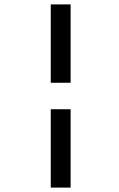

<svg xmlns="http://www.w3.org/2000/svg" viewBox="-20 -785 540 870"><path d="M210 -410V-765H300V-410ZM210 65V-290H300V65Z"/></svg>

Font: Bebas Neue
Style: Regular
Weight: 400
Designer: Ryoichi Tsunekawa
Foundry: Ryoichi Tsunekawa
Version: Version 1.400